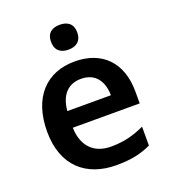

<svg xmlns="http://www.w3.org/2000/svg" viewBox="-138 -853 858 965"><g transform="rotate(-20 290.5 -370.5)"><path d="M292 -751C253 -751 222 -734 222 -685C222 -636 253 -618 292 -618C330 -618 362 -636 362 -685C362 -734 330 -751 292 -751ZM299 -552C149 -552 49 -452 49 -267C49 -82 161 10 320 10C400 10 452 -2 506 -27V-128C447 -101 396 -87 326 -87C234 -87 180 -144 177 -242H535V-306C535 -461 445 -552 299 -552ZM299 -459C376 -459 412 -405 413 -330H180C187 -415 231 -459 299 -459Z"/></g></svg>

Font: Noto Sans Ol Chiki SemiBold
Style: Regular
Weight: 600
Designer: Monotype Design Team, Lewis McGuffie
Foundry: Monotype Imaging Inc.
Version: Version 2.003